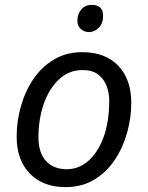

<svg xmlns="http://www.w3.org/2000/svg" viewBox="-20 -756 603 784"><path d="M248 8Q155 8 101.5 -47.5Q48 -103 48 -198Q48 -260 65 -321Q82 -382 115.5 -432Q149 -482 199.5 -512.5Q250 -543 316 -543Q410 -543 463 -487.5Q516 -432 516 -336Q516 -275 499 -214Q482 -153 448.5 -103Q415 -53 365 -22.5Q315 8 248 8ZM253 -65Q301 -65 340 -98.5Q379 -132 402.5 -195Q426 -258 426 -346Q426 -376 415.5 -404.5Q405 -433 381 -451.5Q357 -470 317 -470Q262 -470 221.5 -432.5Q181 -395 159 -332.5Q137 -270 137 -195Q137 -133 167.5 -99Q198 -65 253 -65ZM344 -625Q324 -625 310 -637.5Q296 -650 296 -672Q296 -698 311.5 -717Q327 -736 355 -736Q401 -736 401 -691Q401 -660 383 -642.5Q365 -625 344 -625Z"/></svg>

Font: Noto Sans
Style: Italic
Weight: 400
Italic angle: -12°
Designer: Monotype Design Team
Foundry: Monotype Imaging Inc.
Version: Version 2.013; ttfautohint (v1.8.4.7-5d5b)